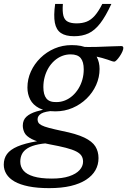

<svg xmlns="http://www.w3.org/2000/svg" viewBox="-78 -734 659 994"><path d="M513.5 -415Q508 -415 500.2 -417.8Q492.5 -420.5 480.5 -424.8Q468.5 -429 450.5 -434Q432.5 -439 407 -444.5Q381.5 -450 346 -455L338.5 -491.5Q381.5 -490 423.8 -491.2Q466 -492.5 499.5 -494Q533 -495.5 549 -495.5Q555 -495.5 557.8 -493.2Q560.5 -491 560.5 -485.5Q560.5 -478 555.2 -466.2Q550 -454.5 542 -442.8Q534 -431 526.2 -423Q518.5 -415 513.5 -415ZM214 -205.5Q237.5 -205.5 259 -214.2Q280.5 -223 298 -238.8Q315.5 -254.5 328.5 -275.8Q341.5 -297 348.5 -322.2Q355.5 -347.5 355.5 -375Q355.5 -414 339.8 -433.2Q324 -452.5 287.5 -452.5Q264 -452.5 242.8 -444Q221.5 -435.5 203.8 -419.8Q186 -404 173.2 -382.8Q160.5 -361.5 153.5 -336.2Q146.5 -311 146.5 -283Q146.5 -244 162.2 -224.2Q178 -204.5 214 -205.5ZM293 -500.5Q346 -500.5 377.5 -483.8Q409 -467 423.2 -439Q437.5 -411 437.5 -377Q437.5 -334 419.8 -294.2Q402 -254.5 370.5 -223.8Q339 -193 297.5 -175.2Q256 -157.5 209 -157.5Q156.5 -157.5 124.5 -174.2Q92.5 -191 78.2 -219Q64 -247 64 -280.5Q64 -324.5 82 -364Q100 -403.5 131.5 -434.2Q163 -465 204.2 -482.8Q245.5 -500.5 293 -500.5ZM176.5 240Q115 240 70.5 231Q26 222 -2.5 205.8Q-31 189.5 -44.8 167Q-58.5 144.5 -58.5 118.5Q-58.5 86.5 -41.8 63.5Q-25 40.5 12.8 24.2Q50.5 8 114.5 -3L130.5 -35.5L206.5 6Q155 6.5 120.5 13.5Q86 20.5 65.2 33.2Q44.5 46 35.8 63.5Q27 81 27 103Q27 129 43.2 148.8Q59.5 168.5 95.8 179.5Q132 190.5 190.5 190.5Q244 190.5 280 178.5Q316 166.5 334 146.5Q352 126.5 352 103Q352 85.5 344 72.8Q336 60 316.5 50Q297 40 263.2 31.2Q229.5 22.5 178 13Q116.5 1.5 87 -13.8Q57.5 -29 48.8 -47Q40 -65 40 -83.5Q40 -112.5 58.8 -129.8Q77.5 -147 111.5 -157.2Q145.5 -167.5 190 -174.5L203 -160.5Q154.5 -157.5 135.5 -146Q116.5 -134.5 116.5 -116Q116.5 -106.5 120.8 -99.2Q125 -92 137.8 -85.2Q150.5 -78.5 176 -71.8Q201.5 -65 243.5 -56Q317 -41.5 358.2 -21.8Q399.5 -2 415.8 24.2Q432 50.5 432 84.5Q432 119 416 147.2Q400 175.5 367.8 196.5Q335.5 217.5 288 228.8Q240.5 240 176.5 240ZM318.5 -613Q348 -613 370.8 -622Q393.5 -631 413 -653.2Q432.5 -675.5 451.5 -713.5H498.5Q469 -649.5 440.8 -613Q412.5 -576.5 380.5 -561.5Q348.5 -546.5 306 -546.5Q262 -546.5 237.5 -563Q213 -579.5 206 -616.2Q199 -653 207.5 -713.5H247.5Q244.5 -674.5 250.2 -652.5Q256 -630.5 273 -621.8Q290 -613 318.5 -613Z"/></svg>

Font: Newsreader 9pt
Style: Italic
Weight: 400
Italic angle: -17°
Designer: Hugues Gentile
Foundry: Production Type
Version: Version 1.003